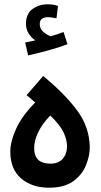

<svg xmlns="http://www.w3.org/2000/svg" viewBox="-20 -871 468 894"><path d="M398 -185Q397 -280 337.5 -359Q278 -438 181 -517L104 -428L144 -394Q82 -331 55 -271.5Q28 -212 28 -165Q28 -83 78.5 -40Q129 3 208 3Q280 3 321.5 -27.5Q363 -58 380.5 -102Q398 -146 398 -185ZM139 -182Q139 -215 157.5 -254.5Q176 -294 214 -333Q259 -290 275.5 -255.5Q292 -221 292 -189Q292 -155 272.5 -132Q253 -109 214 -109Q139 -109 139 -182ZM294 -665 276 -722Q253 -713 216 -702Q199 -708 182 -722.5Q165 -737 165 -759Q165 -791 204 -791Q214 -791 223.5 -789Q233 -787 243 -786L250 -843Q231 -851 202 -851Q162 -851 131.5 -829Q101 -807 101 -760Q101 -735 113.5 -715Q126 -695 144 -683Q135 -681 123.5 -678.5Q112 -676 97 -673L111 -613Q156 -623 207 -637Q258 -651 294 -665Z"/></svg>

Font: Noto Sans Arabic UI SemiCondensed Semi
Style: Regular
Weight: 600
Width: 4
Designer: Nadine Chahine - Monotype Design Team
Foundry: Monotype Imaging Inc.
Version: Version 1.900